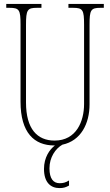

<svg xmlns="http://www.w3.org/2000/svg" viewBox="-20 -734 562 982"><path d="M258 10H261C234 30 205 71 205 130C205 200 240 228 284 228C305 228 317 224 333 215V189C315 200 303 203 285 203C253 203 233 180 233 127C233 70 264 26 299 6C394 -14 438 -102 438 -200V-607C438 -683 444 -694 494 -694H511V-714H330V-694H354C404 -694 410 -683 410 -607V-202C410 -114 371 -15 259 -15C171 -15 113 -74 113 -210V-606C113 -684 120 -694 169 -694H192V-714H12V-694H29C79 -694 85 -683 85 -609V-214C85 -55 155 10 258 10Z"/></svg>

Font: Noto Serif Lao ExtraCondensed Thin
Style: Regular
Weight: 100
Width: 2
Designer: Monotype Design Team
Foundry: Monotype Imaging Inc.
Version: Version 2.003